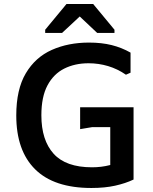

<svg xmlns="http://www.w3.org/2000/svg" viewBox="-20 -924 763 956"><path d="M435 12Q249 12 155 -81Q61 -174 61 -349Q61 -479 108.5 -559Q156 -639 238 -675.5Q320 -712 423 -712Q486 -712 536 -699.5Q586 -687 630 -662V-562L607 -552Q565 -581 518 -595Q471 -609 421 -609Q353 -609 300 -582.5Q247 -556 216.5 -499Q186 -442 186 -350Q186 -226 247 -158.5Q308 -91 438 -91Q485 -91 527.5 -102Q570 -113 617 -141L645 -134V-30Q605 -11 553.5 0.5Q502 12 435 12ZM529 -30V-342H645V-30ZM379 -281V-390H645V-291H439ZM311 -904H444L550 -776V-760H464L377 -842L289 -760H205V-776Z"/></svg>

Font: AR One Sans SemiBold
Style: Regular
Weight: 600
Designer: Niteesh Yadav
Foundry: Niteesh Yadav
Version: Version 1.001;gftools[0.9.33]